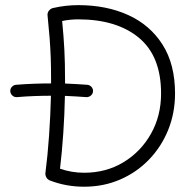

<svg xmlns="http://www.w3.org/2000/svg" viewBox="-20 -705 699 745"><path d="M20 -350.1Q19 -359.9 25.6 -367.4Q32.2 -375 42 -376Q78.6 -378.9 112.5 -380.1Q146.5 -381.3 178.2 -381.3Q178.2 -388.7 178.2 -396Q178.2 -444.3 176.8 -482.7Q175.3 -521 172.4 -559.1Q169.4 -597.2 164.6 -644Q163.1 -655.3 169.9 -663.6Q176.8 -671.9 185.5 -673.8Q234.4 -685.1 283.7 -685.1Q393.1 -685.1 477.8 -646.5Q562.5 -607.9 610.8 -531.7Q659.2 -455.6 659.2 -342.3Q659.2 -266.6 632.6 -200.9Q606 -135.3 558.1 -85.7Q510.3 -36.1 446 -8.3Q381.8 19.5 306.2 19.5Q235.8 19.5 173.3 -4.9Q164.1 -8.8 159.7 -17.1Q155.3 -25.4 156.2 -33.7Q165 -101.6 170.4 -179.2Q175.8 -256.8 177.7 -333.5Q147 -333.5 113.8 -332.3Q80.6 -331.1 45.4 -328.1Q35.6 -327.6 28.3 -334Q21 -340.3 20 -350.1ZM221.2 -623.5Q227.1 -563 229.7 -512.5Q232.4 -461.9 232.4 -396Q232.4 -388.2 232.4 -380.9Q255.4 -379.9 277.1 -378.7Q298.8 -377.4 318.8 -376Q328.6 -375 335.2 -367.4Q341.8 -359.9 340.8 -350.1Q340.3 -340.8 332.5 -334.2Q324.7 -327.6 314.9 -328.1Q295.9 -329.6 274.9 -330.8Q253.9 -332 231.9 -333Q230.5 -261.2 225.6 -188.7Q220.7 -116.2 212.9 -50.3Q258.3 -34.7 306.2 -34.7Q391.6 -34.7 459 -75.4Q526.4 -116.2 565.7 -185.8Q605 -255.4 605 -342.3Q605 -487.3 518.8 -558.6Q432.6 -629.9 283.7 -629.9Q251.5 -629.9 221.2 -623.5Z"/></svg>

Font: Mikhak Light
Style: Regular
Weight: 300
Designer: Amin Abedi
Version: Version 3.3